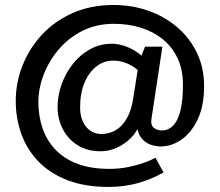

<svg xmlns="http://www.w3.org/2000/svg" viewBox="-20 -635 872 762"><path d="M411.1 106.9Q315.9 106.9 246.3 79.6Q176.8 52.2 131.6 4.9Q86.4 -42.5 64.5 -104Q42.5 -165.5 42.5 -234.4Q42.5 -305.7 68.8 -373.5Q95.2 -441.4 145.5 -496.1Q195.8 -550.8 267.8 -583Q339.8 -615.2 431.2 -615.2Q502.9 -615.2 567.6 -592.8Q632.3 -570.3 682.4 -527.8Q732.4 -485.4 761.2 -426Q790 -366.7 790 -293Q790 -215.8 765.1 -162.4Q740.2 -108.9 700.7 -81.3Q661.1 -53.7 616.7 -53.7Q602.1 -53.7 583 -59.1Q564 -64.5 547.9 -79.6Q531.7 -94.7 525.4 -122.6Q512.2 -97.2 488.5 -77.1Q464.8 -57.1 435.3 -45.4Q405.8 -33.7 374.5 -34.7Q321.8 -36.1 284.4 -61Q247.1 -85.9 227.8 -125.5Q208.5 -165 208.5 -209.5Q208.5 -255.9 224.6 -300.8Q240.7 -345.7 269.8 -382.1Q298.8 -418.5 338.1 -439.9Q377.4 -461.4 423.3 -461.4Q454.6 -461.4 486.3 -448.2Q518.1 -435.1 541.5 -414.1L555.7 -449.7H624.5L581.1 -163.1Q577.1 -138.7 590.3 -127.9Q603.5 -117.2 624 -117.2Q647.9 -117.7 666.3 -135.5Q684.6 -153.3 695.3 -193.1Q706.1 -232.9 706.1 -298.8Q706.1 -359.4 684.3 -404.8Q662.6 -450.2 624.5 -480.5Q586.4 -510.7 537.1 -525.6Q487.8 -540.5 432.6 -540.5Q362.8 -540.5 307.4 -512.7Q252 -484.9 212.9 -438.7Q173.8 -392.6 153.1 -338.1Q132.3 -283.7 132.3 -230Q132.3 -175.8 148.2 -127.9Q164.1 -80.1 198 -43.2Q231.9 -6.3 285.6 14.4Q339.4 35.2 414.1 35.2Q454.1 35.2 489.7 27.8Q525.4 20.5 553.2 10.3Q581.1 0 597.2 -8.8L628.9 49.3Q581.1 76.7 526.9 91.8Q472.7 106.9 411.1 106.9ZM382.3 -103Q398.9 -103 418 -108.9Q437 -114.7 455.3 -130.1Q473.6 -145.5 488 -174.1Q502.4 -202.6 509.3 -248L526.4 -357.4Q505.4 -375 480.5 -384.8Q455.6 -394.5 429.7 -394.5Q392.6 -394.5 362.8 -371.6Q333 -348.6 315.4 -306.9Q297.9 -265.1 297.9 -208Q297.9 -177.2 308.6 -153.3Q319.3 -129.4 338.6 -116.2Q357.9 -103 382.3 -103Z"/></svg>

Font: Pontano Sans SemiBold
Style: Regular
Weight: 600
Designer: Vernon Adams
Foundry: Vernon Adams
Version: Version 2.001